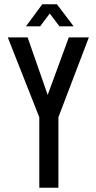

<svg xmlns="http://www.w3.org/2000/svg" viewBox="-20 -884 454 904"><path d="M165 -332 17 -707V-708H110L222 -387L166 -332ZM165 0V-332H255V0ZM166 -332 304 -708H398V-707L255 -332ZM260 -760 188 -855 248 -864 326 -761V-760ZM103 -760V-761L179 -864H247L169 -760Z"/></svg>

Font: Foldit
Style: Regular
Weight: 400
Version: Version 1.003